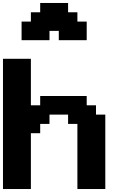

<svg xmlns="http://www.w3.org/2000/svg" viewBox="-20 -1270 852 1290"><path d="M500 0H687.5V-500H625V-562.5H562.5V-625H250V-562.5H187.5V-875H0V0H187.5V-375H250V-437.5H312.5V-500H437.5V-437.5H500ZM375 -1000H562.5V-1125H500V-1187.5H437.5V-1250H250V-1187.5H187.5V-1125H125V-1000H312.5V-1062.5H375Z"/></svg>

Font: Faithful 32x
Style: Semibold
Weight: 400
Foundry: Faithful Resource Pack
Version: Version 1.0; January 27, 2023